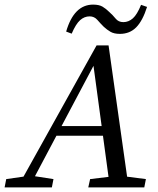

<svg xmlns="http://www.w3.org/2000/svg" viewBox="-46 -813 687 833"><path d="M-26 0 -19 -36 79 -50H95L186 -36L179 0ZM30 0 373 -616H425L512 0H431L357 -547H370L80 0ZM179 -224 192 -266H454L442 -224ZM337 0 345 -36 461 -50H478L587 -36L580 0ZM241 -676Q275 -793 358 -793Q384 -793 399 -784Q414 -775 427 -762Q443 -748 455.5 -732.5Q468 -717 489 -717Q512 -717 530.5 -733.5Q549 -750 566 -792L592 -783Q573 -723 545 -694.5Q517 -666 474 -666Q449 -666 433.5 -675Q418 -684 404 -697Q390 -711 376.5 -726.5Q363 -742 343 -742Q320 -742 301.5 -725.5Q283 -709 265 -667Z"/></svg>

Font: Lisu Bosa ExtraLight
Style: Italic
Weight: 200
Italic angle: -19°
Designer: David Morse, Annie Olsen, Victor Gaultney, Frank Grießhammer (Latin)
Foundry: SIL International
Version: Version 2.000